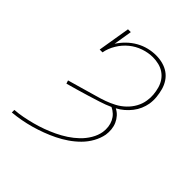

<svg xmlns="http://www.w3.org/2000/svg" viewBox="-206 -873 1012 1012"><g transform="rotate(45 300.0 -367.5)"><path d="M48 8V-11Q78 -13 108.5 -19Q139 -25 169.5 -33Q200 -41 230 -52Q260 -63 289.5 -77Q319 -91 346.5 -109Q374 -127 397.5 -149.5Q421 -172 438 -200.5Q455 -229 460 -259Q463 -279 460.5 -298.5Q458 -318 450 -334.5Q442 -351 429 -363.5Q416 -376 399 -384Q368 -370 336 -360Q304 -350 272 -340Q240 -330 208 -321Q176 -312 144 -303L138 -321Q165 -329 192.5 -336.5Q220 -344 246.5 -352Q273 -360 300.5 -367.5Q328 -375 354.5 -384.5Q381 -394 406.5 -407.5Q432 -421 453.5 -441.5Q475 -462 489 -487.5Q503 -513 507 -540Q511 -563 509 -586Q507 -609 501 -630.5Q495 -652 483 -670Q471 -688 453 -700.5Q435 -713 413 -718.5Q391 -724 368 -724Q334 -724 299 -712Q264 -700 235.5 -676.5Q207 -653 187.5 -620.5Q168 -588 162 -554H141L171 -735H192L175 -631Q191 -656 213 -677.5Q235 -699 261.5 -714Q288 -729 316.5 -736Q345 -743 373 -743Q399 -743 423.5 -736.5Q448 -730 467.5 -716.5Q487 -703 500.5 -682.5Q514 -662 520.5 -638Q527 -614 529.5 -589Q532 -564 528 -538Q524 -516 515 -495Q506 -474 491.5 -455.5Q477 -437 459 -421.5Q441 -406 420 -395Q438 -386 451 -371.5Q464 -357 472 -339Q480 -321 482 -300.5Q484 -280 481 -260Q475 -228 458 -197.5Q441 -167 416.5 -142.5Q392 -118 363.5 -98.5Q335 -79 304.5 -64Q274 -49 242 -37Q210 -25 178 -16Q146 -7 113.5 -1Q81 5 48 8Z"/></g></svg>

Font: Iosevka Etoile Thin
Style: Italic
Weight: 100
Italic angle: -9°
Designer: Belleve Invis
Foundry: Belleve Invis
Version: Version 22.1.2; ttfautohint (v1.8.4)